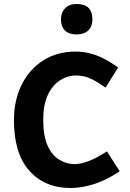

<svg xmlns="http://www.w3.org/2000/svg" viewBox="-20 -929 654 964"><path d="M335 15Q205 15 127.5 -71.5Q50 -158 50 -326Q50 -425 88.5 -503Q127 -581 197 -625.5Q267 -670 359 -670Q395 -670 428.5 -662Q462 -654 497.5 -636.5Q533 -619 573 -590L510 -489Q474 -515 448.5 -528Q423 -541 402.5 -545.5Q382 -550 362 -550Q319 -550 281 -525.5Q243 -501 220 -452Q197 -403 197 -328Q197 -247 219 -198Q241 -149 277.5 -127Q314 -105 355 -105Q384 -105 423.5 -119.5Q463 -134 517 -169L581 -69Q514 -24 451.5 -4.5Q389 15 335 15ZM364 -756Q327 -756 306.5 -775.5Q286 -795 286 -832Q286 -866 307 -887.5Q328 -909 365 -909Q444 -909 444 -832Q444 -795 422.5 -775.5Q401 -756 364 -756Z"/></svg>

Font: Intel One Mono Light
Style: Regular
Weight: 300
Monospace: yes
Designer: Fred Shallcrass
Foundry: Frere-Jones Type LLC
Version: Version 1.004